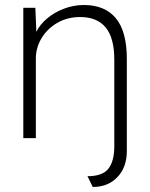

<svg xmlns="http://www.w3.org/2000/svg" viewBox="-20 -551 598 766"><path d="M350 195 329 152Q389 152 412.5 122Q436 92 436 32V-313Q436 -400 401.5 -441.5Q367 -483 300 -483Q249 -483 209 -460Q169 -437 146 -399Q123 -361 123 -318V0H73V-520H121L125 -424Q139 -453 168 -477.5Q197 -502 235.5 -516.5Q274 -531 315 -531Q398 -531 442 -478.5Q486 -426 486 -315V52Q486 116 448.5 155.5Q411 195 350 195Z"/></svg>

Font: Lexend Deca ExtraLight
Style: Regular
Weight: 200
Designer: Bonnie Shaver-Troup, Thomas Jockin
Foundry: Lexend
Version: Version 1.008; ttfautohint (v1.8.4.7-5d5b)